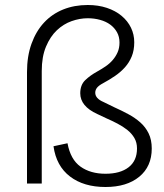

<svg xmlns="http://www.w3.org/2000/svg" viewBox="-20 -734 658 768"><path d="M402 14Q315 14 260 -28Q205 -70 194 -149L250 -161Q262 -96 302 -67.5Q342 -39 402 -39Q461 -39 494.5 -65Q528 -91 528 -140Q528 -164 517.5 -182Q507 -200 489.5 -214Q472 -228 450 -239.5Q428 -251 405 -261L369 -278Q301 -309 301 -361Q301 -394 320.5 -413Q340 -432 369 -448Q387 -458 403 -469Q419 -480 431 -494Q443 -508 450.5 -525Q458 -542 458 -564Q458 -587 448 -605Q438 -623 421 -635.5Q404 -648 380.5 -654.5Q357 -661 331 -661Q299 -661 266.5 -649.5Q234 -638 207.5 -613Q181 -588 164 -547.5Q147 -507 147 -450V0H88V-446Q88 -509 106 -559Q124 -609 156 -643.5Q188 -678 232.5 -696Q277 -714 331 -714Q373 -714 407.5 -702.5Q442 -691 466.5 -670.5Q491 -650 504 -623Q517 -596 517 -565Q517 -533 507 -508.5Q497 -484 480 -465Q463 -446 440.5 -430.5Q418 -415 392 -401Q375 -392 368 -383Q361 -374 361 -363Q361 -340 394 -326L437 -305Q466 -292 493 -277.5Q520 -263 541 -244.5Q562 -226 574.5 -200.5Q587 -175 587 -140Q587 -68 537 -27Q487 14 402 14Z"/></svg>

Font: Space Grotesk Light
Style: Regular
Weight: 300
Designer: Florian Karsten
Foundry: Florian Karsten
Version: Version 2.000